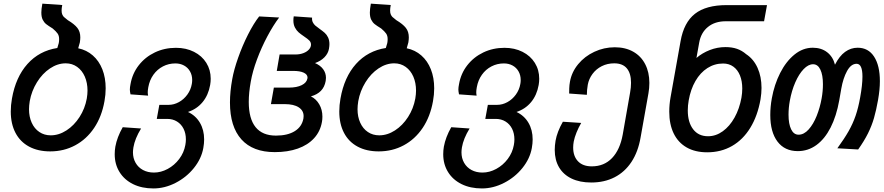

<svg xmlns="http://www.w3.org/2000/svg" viewBox="-20 -818 4841 1052"><path d="M39 -207Q39 -242 45.5 -278Q66 -395.5 130.5 -467.5Q195 -539.5 294 -555L302 -582Q304 -592.5 304 -603.5Q304 -622 295.8 -634Q287.5 -646 268.5 -662Q244 -677 232.8 -686Q221.5 -695 214 -710Q206.5 -725 206.5 -749.5Q206.5 -767.5 212 -798L321 -790.5Q317.5 -773 317.5 -760Q317.5 -746.5 321.5 -738Q325.5 -729.5 330.2 -725Q335 -720.5 351.5 -707.5Q387.5 -686 403.8 -665.2Q420 -644.5 420 -613Q420 -602 417.5 -585.5L408.5 -553.5Q454.5 -544 488.5 -514.2Q522.5 -484.5 540.8 -438.2Q559 -392 559 -334Q559 -299.5 552.5 -264Q537.5 -179 495.8 -117Q454 -55 392 -21.8Q330 11.5 255 11.5Q188 11.5 139.2 -14.8Q90.5 -41 64.8 -90.2Q39 -139.5 39 -207ZM455.5 -278Q459.5 -302 459.5 -321.5Q459.5 -364 444.8 -398Q430 -432 402.8 -451.5Q375.5 -471 340 -471Q295.5 -471 253.8 -443Q212 -415 182.5 -367.2Q153 -319.5 143 -264Q139 -239 139 -219.5Q139 -178 153.8 -145.5Q168.5 -113 195.5 -94.8Q222.5 -76.5 258 -76.5Q302.5 -76.5 344.2 -103.5Q386 -130.5 415.8 -176.8Q445.5 -223 455.5 -278Z M608.5 27Q608.5 6 612 -14.5Q621.5 -66.5 652.5 -121L753 -114Q719 -58.5 711 -10.5Q708.5 5.5 708.5 16.5Q708.5 49 723 74.2Q737.5 99.5 763.5 113.5Q789.5 127.5 823.5 127.5Q862 127.5 899 107.5Q936 87.5 962 53Q988 18.5 995.5 -23.5Q998.5 -39.5 998.5 -54Q998.5 -87 985.8 -112.5Q973 -138 949.8 -152.2Q926.5 -166.5 896.5 -166.5H839L853 -243.5H904Q933 -243.5 960.2 -258.5Q987.5 -273.5 1006.5 -299.8Q1025.5 -326 1031 -358Q1033 -368 1033 -379.5Q1033 -406 1021.2 -426.8Q1009.5 -447.5 988.5 -459Q967.5 -470.5 941 -470.5Q904 -470.5 872.8 -454.2Q841.5 -438 820.5 -408.5Q799.5 -379 792.5 -340Q789.5 -323.5 789.5 -312.5Q789.5 -303.5 791.5 -294L695 -301Q691.5 -318.5 691.5 -327Q691.5 -339.5 695 -356.5Q705 -415 740.2 -460.2Q775.5 -505.5 828.5 -530.8Q881.5 -556 944 -556Q999.5 -556 1043 -534Q1086.5 -512 1110.5 -473.5Q1134.5 -435 1134.5 -386.5Q1134.5 -370 1131.5 -352.5Q1121.5 -296.5 1090 -258.5Q1058.5 -220.5 1010 -204.5Q1052.5 -184.5 1075.5 -145.2Q1098.5 -106 1098.5 -54Q1098.5 -32 1094 -7Q1083.5 51.5 1042.5 102.5Q1001.5 153.5 942 184Q882.5 214.5 820.5 214.5Q757 214.5 709 190.8Q661 167 634.8 124.5Q608.5 82 608.5 27Z M1240 -256.5Q1240 -316 1252.5 -384.5Q1261.5 -435.5 1284.8 -501.5Q1308 -567.5 1339 -628.8Q1370 -690 1400 -728L1509.5 -722Q1477.5 -680 1445 -619Q1412.5 -558 1388 -492Q1363.5 -426 1354 -370.5Q1343 -309.5 1343 -259.5Q1343 -167.5 1380.5 -121.2Q1418 -75 1492 -75Q1556 -75 1595.2 -99.5Q1634.5 -124 1642.5 -169Q1643.5 -173.5 1643.5 -182Q1643.5 -212.5 1616.5 -230Q1589.5 -247.5 1540 -247.5H1464.5L1480.5 -338H1563Q1606 -338 1633.2 -351.5Q1660.5 -365 1664.5 -388.5L1665 -393Q1665 -410 1644.2 -419.8Q1623.5 -429.5 1585.5 -429.5H1496.5L1512 -519.5H1599Q1623 -519.5 1642.5 -527Q1662 -534.5 1673 -547Q1684 -559.5 1684 -573.5Q1684 -586.5 1675 -595.8Q1666 -605 1646.5 -618Q1628 -630.5 1616.2 -640.8Q1604.5 -651 1596 -667.2Q1587.5 -683.5 1587.5 -706Q1587.5 -718 1589.5 -728.5L1690 -721.5Q1688.5 -707 1693.8 -696.2Q1699 -685.5 1707.5 -678Q1716 -670.5 1731 -660Q1748.5 -647.5 1759.2 -638Q1770 -628.5 1777.5 -613Q1785 -597.5 1785 -576Q1785 -566 1782.5 -551Q1778 -525 1757.8 -504.2Q1737.5 -483.5 1706 -472.5Q1735 -460 1750.5 -439Q1766 -418 1766 -391.5Q1766 -383.5 1764.5 -374.5Q1758.5 -341 1738.2 -320.2Q1718 -299.5 1683.5 -290Q1712 -276 1729.2 -246.5Q1746.5 -217 1746.5 -179Q1746.5 -162.5 1744 -150Q1735 -98 1701 -60.8Q1667 -23.5 1612 -4Q1557 15.5 1485.5 15.5Q1365.5 15.5 1302.8 -54.2Q1240 -124 1240 -256.5Z M1839 -207Q1839 -242 1845.5 -278Q1866 -395.5 1930.5 -467.5Q1995 -539.5 2094 -555L2102 -582Q2104 -592.5 2104 -603.5Q2104 -622 2095.8 -634Q2087.5 -646 2068.5 -662Q2044 -677 2032.8 -686Q2021.5 -695 2014 -710Q2006.5 -725 2006.5 -749.5Q2006.5 -767.5 2012 -798L2121 -790.5Q2117.5 -773 2117.5 -760Q2117.5 -746.5 2121.5 -738Q2125.5 -729.5 2130.2 -725Q2135 -720.5 2151.5 -707.5Q2187.5 -686 2203.8 -665.2Q2220 -644.5 2220 -613Q2220 -602 2217.5 -585.5L2208.5 -553.5Q2254.5 -544 2288.5 -514.2Q2322.5 -484.5 2340.8 -438.2Q2359 -392 2359 -334Q2359 -299.5 2352.5 -264Q2337.5 -179 2295.8 -117Q2254 -55 2192 -21.8Q2130 11.5 2055 11.5Q1988 11.5 1939.2 -14.8Q1890.5 -41 1864.8 -90.2Q1839 -139.5 1839 -207ZM2255.5 -278Q2259.5 -302 2259.5 -321.5Q2259.5 -364 2244.8 -398Q2230 -432 2202.8 -451.5Q2175.5 -471 2140 -471Q2095.5 -471 2053.8 -443Q2012 -415 1982.5 -367.2Q1953 -319.5 1943 -264Q1939 -239 1939 -219.5Q1939 -178 1953.8 -145.5Q1968.5 -113 1995.5 -94.8Q2022.5 -76.5 2058 -76.5Q2102.5 -76.5 2144.2 -103.5Q2186 -130.5 2215.8 -176.8Q2245.5 -223 2255.5 -278Z M2408.5 27Q2408.5 6 2412 -14.5Q2421.5 -66.5 2452.5 -121L2553 -114Q2519 -58.5 2511 -10.5Q2508.5 5.5 2508.5 16.5Q2508.5 49 2523 74.2Q2537.5 99.5 2563.5 113.5Q2589.5 127.5 2623.5 127.5Q2662 127.5 2699 107.5Q2736 87.5 2762 53Q2788 18.5 2795.5 -23.5Q2798.5 -39.5 2798.5 -54Q2798.5 -87 2785.8 -112.5Q2773 -138 2749.8 -152.2Q2726.5 -166.5 2696.5 -166.5H2639L2653 -243.5H2704Q2733 -243.5 2760.2 -258.5Q2787.5 -273.5 2806.5 -299.8Q2825.5 -326 2831 -358Q2833 -368 2833 -379.5Q2833 -406 2821.2 -426.8Q2809.5 -447.5 2788.5 -459Q2767.5 -470.5 2741 -470.5Q2704 -470.5 2672.8 -454.2Q2641.5 -438 2620.5 -408.5Q2599.5 -379 2592.5 -340Q2589.5 -323.5 2589.5 -312.5Q2589.5 -303.5 2591.5 -294L2495 -301Q2491.5 -318.5 2491.5 -327Q2491.5 -339.5 2495 -356.5Q2505 -415 2540.2 -460.2Q2575.5 -505.5 2628.5 -530.8Q2681.5 -556 2744 -556Q2799.5 -556 2843 -534Q2886.5 -512 2910.5 -473.5Q2934.5 -435 2934.5 -386.5Q2934.5 -370 2931.5 -352.5Q2921.5 -296.5 2890 -258.5Q2858.5 -220.5 2810 -204.5Q2852.5 -184.5 2875.5 -145.2Q2898.5 -106 2898.5 -54Q2898.5 -32 2894 -7Q2883.5 51.5 2842.5 102.5Q2801.5 153.5 2742 184Q2682.5 214.5 2620.5 214.5Q2557 214.5 2509 190.8Q2461 167 2434.8 124.5Q2408.5 82 2408.5 27Z M3019.5 3.5Q3019.5 -20 3024 -47Q3032.5 -95.5 3064 -151L3164.5 -144.5Q3150 -119.5 3139 -92.5Q3128 -65.5 3123.5 -42Q3120.5 -25 3120.5 -9.5Q3120.5 38 3147 65.8Q3173.5 93.5 3222.5 93.5Q3290 93.5 3333.5 48Q3377 2.5 3392 -80.5L3432.5 -311.5Q3437.5 -338.5 3437.5 -364.5Q3437.5 -416 3414.5 -443.5Q3391.5 -471 3345.5 -471Q3308 -471 3277.2 -455.5Q3246.5 -440 3226.5 -413Q3206.5 -386 3200.5 -353.5Q3195.5 -324.5 3195.5 -298.5L3098.5 -305.5Q3098.5 -316.5 3099 -334.2Q3099.5 -352 3103 -371Q3112.5 -423.5 3148 -466.5Q3183.5 -509.5 3236.5 -534.2Q3289.5 -559 3348.5 -559Q3406.5 -559 3449.5 -534.8Q3492.5 -510.5 3515.2 -466.2Q3538 -422 3538 -363.5Q3538 -335 3533 -307L3490 -65.5Q3476.5 13.5 3440 69Q3403.5 124.5 3347.5 153.2Q3291.5 182 3219.5 182Q3157 182 3112 160.5Q3067 139 3043.2 98.8Q3019.5 58.5 3019.5 3.5Z M3647 -206Q3647 -245.5 3654 -284.5L3709 -592.5Q3727 -695 3787.8 -742.5Q3848.5 -790 3961 -790H4182.5L4166.5 -701.5H3956.5Q3897 -701.5 3858.8 -670.2Q3820.5 -639 3811 -584.5L3796 -500.5Q3827.5 -527.5 3869 -543.8Q3910.5 -560 3955 -560Q3990.5 -560 4018 -550.5Q4045.5 -541 4068.5 -521Q4109 -494.5 4130.8 -446.2Q4152.5 -398 4152.5 -336Q4152.5 -307.5 4147 -273.5Q4131 -183 4091 -117.8Q4051 -52.5 3990.8 -18Q3930.5 16.5 3855 16.5Q3789 16.5 3742.2 -10.2Q3695.5 -37 3671.2 -87Q3647 -137 3647 -206ZM4042.5 -282.5Q4047 -309 4047 -333Q4047 -373.5 4034.5 -404.5Q4022 -435.5 3998.2 -452.8Q3974.5 -470 3942 -470Q3895 -470 3856 -445Q3817 -420 3790.5 -374.2Q3764 -328.5 3753.5 -268Q3748.5 -240 3748.5 -213Q3748.5 -148 3777.8 -109.8Q3807 -71.5 3859.5 -71.5Q3902.5 -71.5 3940.2 -98.8Q3978 -126 4004.8 -174Q4031.5 -222 4042.5 -282.5Z M4200.5 -188Q4200.5 -233 4209 -279.5Q4222.5 -354.5 4254.5 -417.8Q4286.5 -481 4332.8 -518.8Q4379 -556.5 4433.5 -556.5Q4480 -556.5 4512 -531.8Q4544 -507 4555 -463.5Q4579 -511 4610.5 -533.8Q4642 -556.5 4679 -556.5Q4737.5 -556.5 4769.2 -507.8Q4801 -459 4801 -373Q4801 -327.5 4791 -270.5Q4781 -214 4768.8 -171.5Q4756.5 -129 4735.8 -87.2Q4715 -45.5 4682 1L4568 -5.5Q4606.5 -58.5 4629.8 -99.5Q4653 -140.5 4668 -184Q4683 -227.5 4693 -284.5Q4705.5 -352.5 4705.5 -398.5Q4705.5 -468.5 4673.5 -468.5Q4643 -468.5 4621.2 -429Q4599.5 -389.5 4589.5 -332L4578.5 -269Q4563 -182 4531 -119.2Q4499 -56.5 4453.2 -23.2Q4407.5 10 4351.5 10Q4279.5 10 4240 -42.2Q4200.5 -94.5 4200.5 -188ZM4482 -279.5Q4489 -318 4489 -356.5Q4489 -407 4475 -436.5Q4461 -466 4435 -466Q4409 -466 4383.2 -439.2Q4357.5 -412.5 4337.5 -366.8Q4317.5 -321 4307.5 -265.5Q4300.5 -227 4300.5 -189.5Q4300.5 -139 4314.8 -109.5Q4329 -80 4355.5 -80Q4385 -80 4410.8 -108.8Q4436.5 -137.5 4454.8 -183.2Q4473 -229 4482 -279.5Z"/></svg>

Font: JuliaMono Medium
Style: Italic
Weight: 500
Italic angle: -9°
Monospace: yes
Designer: cormullion
Foundry: corm
Version: Version 0.054; ttfautohint (v1.8.4)